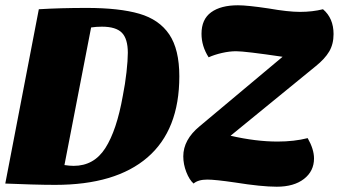

<svg xmlns="http://www.w3.org/2000/svg" viewBox="-27 -695 1283 727"><path d="M301 -665Q425 -665 500.5 -643Q576 -621 614 -564.5Q652 -508 652 -406Q652 -203 531.5 -99Q411 5 182 5Q144 5 91.5 3.5Q39 2 -7 0L120 -660Q202 -665 301 -665ZM252 -67Q329 -67 372 -134.5Q415 -202 438 -332Q447 -377 452 -422Q457 -467 457 -495Q457 -548 434.5 -571Q412 -594 359 -594Q337 -594 318 -591L217 -70Q237 -67 252 -67ZM867 -501Q842 -501 813.5 -494.5Q785 -488 763 -478Q736 -520 736 -567Q736 -622 772.5 -648.5Q809 -675 874 -675Q910 -675 990 -663Q1064 -650 1109 -650Q1156 -650 1196 -660Q1236 -626 1236 -566Q1236 -528 1219.5 -500Q1203 -472 1168 -444L846 -181Q942 -159 1024 -159Q1087 -159 1138 -172Q1162 -130 1162 -95Q1162 -47 1124 -17.5Q1086 12 1021 12Q963 12 863 -4Q788 -15 758 -15Q723 -15 706 0Q690 -14 678.5 -43.5Q667 -73 667 -103Q667 -166 729 -217L1043 -480Q901 -501 867 -501Z"/></svg>

Font: Sansita ExtraBold Italic
Style: Regular
Weight: 800
Italic angle: -11°
Designer: Pablo Cosgaya
Foundry: Omnibus-Type
Version: Version 1.006